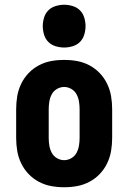

<svg xmlns="http://www.w3.org/2000/svg" viewBox="-20 -780 540 808"><path d="M250 8Q222 8 195 3Q168 -2 143.5 -15Q119 -28 100 -48Q81 -68 69 -93Q57 -118 52.5 -145Q48 -172 48 -200V-320Q48 -348 52.5 -375Q57 -402 69 -427Q81 -452 100 -472Q119 -492 143.5 -505Q168 -518 195 -523Q222 -528 250 -528Q278 -528 305 -523Q332 -518 356.5 -505Q381 -492 400 -472Q419 -452 431 -427Q443 -402 447.5 -375Q452 -348 452 -320V-200Q452 -172 447.5 -145Q443 -118 431 -93Q419 -68 400 -48Q381 -28 356.5 -15Q332 -2 305 3Q278 8 250 8ZM250 -106Q266 -106 280.5 -114.5Q295 -123 302.5 -137.5Q310 -152 312.5 -168Q315 -184 315 -200V-320Q315 -336 312.5 -352Q310 -368 302.5 -382.5Q295 -397 280.5 -405.5Q266 -414 250 -414Q234 -414 219.5 -405.5Q205 -397 197.5 -382.5Q190 -368 187.5 -352Q185 -336 185 -320V-200Q185 -184 187.5 -168Q190 -152 197.5 -137.5Q205 -123 219.5 -114.5Q234 -106 250 -106ZM250 -580Q232 -580 214 -585.5Q196 -591 183.5 -603.5Q171 -616 165.5 -634Q160 -652 160 -670Q160 -688 165.5 -706Q171 -724 183.5 -736.5Q196 -749 214 -754.5Q232 -760 250 -760Q268 -760 286 -754.5Q304 -749 316.5 -736.5Q329 -724 334.5 -706Q340 -688 340 -670Q340 -652 334.5 -634Q329 -616 316.5 -603.5Q304 -591 286 -585.5Q268 -580 250 -580Z"/></svg>

Font: Iosevka Term Curly Heavy
Style: Regular
Weight: 900
Designer: Belleve Invis
Foundry: Belleve Invis
Version: Version 32.3.0